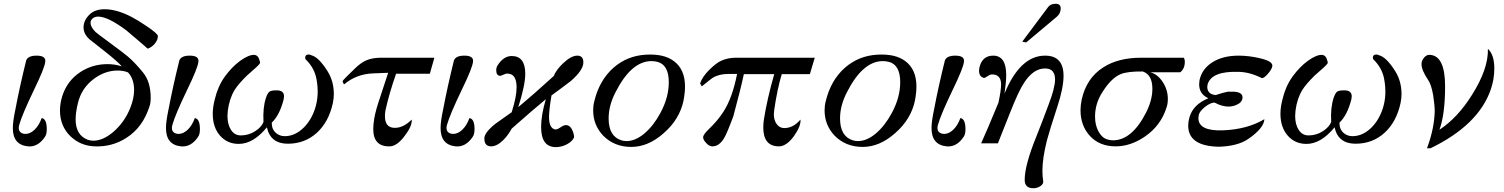

<svg xmlns="http://www.w3.org/2000/svg" viewBox="-20 -760 7973 1018"><path d="M220 -433Q217 -400 160 -283Q97 -152 82 -98Q73 -65 96 -54Q103 -50 115 -50Q140 -50 163.5 -72.5Q187 -95 201 -134Q228 -130 228 -75Q228 -47 218 -34Q181 21 128 16Q48 8 48 -81Q48 -117 62 -182Q84 -299 119 -440Q129 -465 174 -465Q199 -465 210.5 -457Q222 -449 220 -433Z M817 -570Q818 -550 801.5 -529.5Q785 -509 763 -502Q741 -522 651 -598Q553 -672 500 -672Q483 -672 471.5 -662.5Q460 -653 460 -639Q460 -617 486 -591Q494 -583 557 -537Q640 -476 657 -461Q695 -429 738 -376Q779 -326 779 -242Q779 -215 773 -197Q737 -84 650 -29Q574 20 481 16Q406 13 353 -38Q298 -92 298 -174Q298 -211 310 -250Q336 -332 406 -378Q470 -420 550 -420Q590 -420 626 -408Q601 -436 539 -485Q456 -550 454 -552Q423 -580 423 -615Q423 -654 458 -686Q486 -711 535 -711Q599 -711 678 -670Q711 -653 761 -619Q815 -582 817 -570ZM670 -186Q691 -238 691 -283Q691 -341 659 -376Q635 -386 604 -386Q537 -386 478 -342Q412 -293 393 -213Q381 -164 381 -127Q381 -44 445 -19Q460 -14 475 -14Q525 -14 579 -59Q639 -110 670 -186Z M1032 -433Q1029 -400 972 -283Q909 -152 894 -98Q885 -65 908 -54Q915 -50 927 -50Q952 -50 975.5 -72.5Q999 -95 1013 -134Q1040 -130 1040 -75Q1040 -47 1030 -34Q993 21 940 16Q860 8 860 -81Q860 -117 874 -182Q896 -299 931 -440Q941 -465 986 -465Q1011 -465 1022.5 -457Q1034 -449 1032 -433Z M1745 -214Q1723 -113 1659.5 -55.5Q1596 2 1506 2Q1414 2 1395 -85Q1323 3 1246 3Q1185 3 1146.5 -41Q1108 -85 1108 -157Q1108 -192 1119 -234Q1135 -302 1172 -354Q1210 -406 1254 -438Q1300 -471 1330 -469Q1346 -467 1353 -449Q1361 -429 1358 -424Q1351 -412 1290 -360Q1244 -315 1224 -283Q1196 -237 1188 -174Q1186 -156 1186 -146Q1186 -100 1205 -71Q1224 -42 1257 -42Q1299 -42 1334 -65Q1367 -87 1377 -113Q1373 -190 1390 -241Q1399 -267 1408.5 -274Q1418 -281 1447 -281Q1486 -281 1486 -249Q1486 -243 1484 -233Q1462 -148 1421 -110Q1420 -76 1442 -56Q1462 -38 1490 -38Q1545 -38 1592 -85Q1631 -125 1650 -183Q1674 -255 1658 -341Q1647 -400 1601 -445Q1598 -448 1598 -453Q1598 -471 1616 -471Q1624 -471 1631 -467Q1670 -457 1717 -382Q1750 -329 1750 -261Q1750 -239 1745 -214Z M2000 -454H2283L2259 -369H2080Q2043 -263 2024 -176Q2021 -160 2021 -145Q2021 -89 2062 -83Q2113 -76 2163 -126Q2166 -92 2126 -40Q2086 14 2048 16Q1959 19 1959 -76Q1959 -97 1964 -130Q1972 -177 1996 -246Q2035 -365 2038 -374L1960 -371Q1870 -368 1805 -313Q1803 -311 1796 -329Q1797 -335 1863 -398Q1894 -428 1922 -440Q1955 -454 2000 -454Z M2488 -433Q2485 -400 2428 -283Q2365 -152 2350 -98Q2341 -65 2364 -54Q2371 -50 2383 -50Q2408 -50 2431.5 -72.5Q2455 -95 2469 -134Q2496 -130 2496 -75Q2496 -47 2486 -34Q2449 21 2396 16Q2316 8 2316 -81Q2316 -117 2330 -182Q2352 -299 2387 -440Q2397 -465 2442 -465Q2467 -465 2478.5 -457Q2490 -449 2488 -433Z M2904 -254Q2891 -176 2891 -139Q2891 -83 2921 -74Q2932 -71 2952 -85Q2973 -100 2988 -96Q3007 -91 3017 -64Q3026 -40 3023 -30Q3013 -9 2985 5.5Q2957 20 2927 20Q2849 20 2849 -87Q2849 -149 2874 -234Q2814 -185 2693 -78Q2675 -44 2649 -18Q2615 16 2584 16Q2548 16 2548 -26Q2548 -57 2607 -104Q2644 -130 2693 -165Q2719 -246 2719 -297Q2719 -356 2687 -367Q2676 -370 2669 -370Q2662 -370 2649 -364Q2636 -358 2633 -358Q2611 -358 2611 -388Q2611 -402 2618 -413Q2650 -463 2693 -463Q2765 -463 2765 -369Q2765 -309 2728 -192Q2804 -255 2916 -357Q2928 -388 2964 -423Q3008 -465 3041 -465Q3073 -465 3073 -429Q3073 -388 3006 -330Q2989 -317 2955 -291.5Q2921 -266 2904 -254Z M3604 -226Q3583 -127 3499 -54Q3417 19 3327 19Q3237 19 3178 -41Q3125 -97 3125 -175Q3125 -200 3131 -223Q3158 -335 3233 -401Q3305 -464 3403 -470Q3500 -476 3553 -436Q3612 -392 3612 -301Q3612 -269 3604 -226ZM3482 -162Q3526 -244 3526 -324Q3526 -416 3466 -432Q3451 -436 3434 -436Q3327 -436 3243 -270Q3207 -200 3207 -132Q3207 -37 3275 -16Q3287 -12 3302 -12Q3349 -12 3397 -52.5Q3445 -93 3482 -162Z M3882 -454H4300L4274 -367H4125Q4101 -288 4085 -177Q4083 -163 4083 -155Q4083 -125 4096 -105Q4112 -81 4139 -81Q4186 -81 4224 -126Q4228 -93 4190 -39Q4150 16 4110 16Q4027 16 4027 -84Q4027 -108 4031 -131Q4048 -237 4085 -367H3924Q3907 -287 3868 -143Q3835 -54 3820 -29Q3794 16 3757 16Q3740 16 3724 -2Q3708 -19 3708 -32Q3708 -47 3740 -77Q3785 -120 3816 -168Q3864 -243 3888 -368H3842Q3792 -368 3758 -347Q3750 -342 3701 -302L3692 -318Q3704 -354 3743 -392Q3778 -426 3802 -437Q3838 -454 3882 -454Z M4831 -226Q4810 -127 4726 -54Q4644 19 4554 19Q4464 19 4405 -41Q4352 -97 4352 -175Q4352 -200 4358 -223Q4385 -335 4460 -401Q4532 -464 4630 -470Q4727 -476 4780 -436Q4839 -392 4839 -301Q4839 -269 4831 -226ZM4709 -162Q4753 -244 4753 -324Q4753 -416 4693 -432Q4678 -436 4661 -436Q4554 -436 4470 -270Q4434 -200 4434 -132Q4434 -37 4502 -16Q4514 -12 4529 -12Q4576 -12 4624 -52.5Q4672 -93 4709 -162Z M5091 -433Q5088 -400 5031 -283Q4968 -152 4953 -98Q4944 -65 4967 -54Q4974 -50 4986 -50Q5011 -50 5034.5 -72.5Q5058 -95 5072 -134Q5099 -130 5099 -75Q5099 -47 5089 -34Q5052 21 4999 16Q4919 8 4919 -81Q4919 -117 4933 -182Q4955 -299 4990 -440Q5000 -465 5045 -465Q5070 -465 5081.5 -457Q5093 -449 5091 -433Z M5604 -715Q5604 -689 5583 -671L5421 -535L5400 -539L5536 -721Q5549 -740 5577 -740Q5604 -740 5604 -715ZM5586 -194Q5546 -72 5531 -16Q5507 79 5507 145Q5507 176 5511 199Q5514 214 5497.5 226Q5481 238 5459 238Q5413 238 5413 194Q5413 116 5474 -34Q5509 -122 5540 -206Q5574 -295 5574 -339Q5574 -395 5524 -397Q5461 -399 5411 -323Q5382 -281 5334 -159L5271 0H5182Q5213 -68 5274 -216Q5288 -283 5288 -312Q5288 -340 5274.5 -353.5Q5261 -367 5235 -365Q5229 -365 5214.5 -355Q5200 -345 5196 -347Q5171 -354 5171 -385Q5171 -400 5177 -416Q5195 -465 5246 -465Q5315 -465 5315 -362Q5315 -327 5306 -264Q5389 -465 5521 -465Q5619 -465 5619 -358Q5619 -294 5586 -194Z M6031 -454H6256Q6262 -447 6262 -432Q6262 -396 6238 -377H6078Q6118 -367 6145 -325Q6172 -284 6172 -235Q6172 -212 6166 -193Q6136 -94 6049 -35Q5974 16 5895 16Q5811 16 5760 -38Q5709 -93 5709 -175Q5709 -202 5715 -231Q5740 -346 5830 -403Q5909 -454 6031 -454ZM6056 -162Q6090 -229 6090 -289Q6090 -364 6039 -381Q5959 -382 5922 -367Q5872 -346 5826 -273Q5786 -212 5786 -142Q5786 -97 5804 -63.5Q5822 -30 5850 -21Q5867 -16 5881 -16Q5981 -16 6056 -162Z M6726 -409Q6723 -392 6701 -367Q6678 -341 6668 -347Q6605 -378 6548 -379Q6404 -384 6383 -313Q6381 -305 6381 -300Q6381 -260 6426 -256Q6430 -257 6443.5 -261.5Q6457 -266 6461 -267Q6465 -268 6479.5 -271.5Q6494 -275 6499.5 -274Q6505 -273 6522 -274Q6568 -271 6568 -244Q6568 -238 6567 -235Q6562 -216 6540 -206Q6523 -197 6500 -195Q6462 -193 6420 -216Q6400 -217 6370 -194Q6341 -171 6336 -151Q6334 -139 6334 -134Q6334 -64 6465 -69Q6593 -74 6684 -128Q6681 -80 6598 -23Q6542 15 6443 18Q6280 15 6280 -94Q6280 -114 6286 -136Q6305 -206 6387 -239Q6338 -261 6338 -313Q6338 -321 6340 -335Q6353 -395 6408.5 -430Q6464 -465 6548 -465Q6602 -465 6661 -451Q6696 -443 6712 -432.5Q6728 -422 6726 -409Z M7406 -214Q7384 -113 7320.5 -55.5Q7257 2 7167 2Q7075 2 7056 -85Q6984 3 6907 3Q6846 3 6807.5 -41Q6769 -85 6769 -157Q6769 -192 6780 -234Q6796 -302 6833 -354Q6871 -406 6915 -438Q6961 -471 6991 -469Q7007 -467 7014 -449Q7022 -429 7019 -424Q7012 -412 6951 -360Q6905 -315 6885 -283Q6857 -237 6849 -174Q6847 -156 6847 -146Q6847 -100 6866 -71Q6885 -42 6918 -42Q6960 -42 6995 -65Q7028 -87 7038 -113Q7034 -190 7051 -241Q7060 -267 7069.5 -274Q7079 -281 7108 -281Q7147 -281 7147 -249Q7147 -243 7145 -233Q7123 -148 7082 -110Q7081 -76 7103 -56Q7123 -38 7151 -38Q7206 -38 7253 -85Q7292 -125 7311 -183Q7335 -255 7319 -341Q7308 -400 7262 -445Q7259 -448 7259 -453Q7259 -471 7277 -471Q7285 -471 7292 -467Q7331 -457 7378 -382Q7411 -329 7411 -261Q7411 -239 7406 -214Z M7884 -285Q7819 -97 7565 26H7546Q7585 -78 7587 -171Q7587 -201 7579 -254Q7569 -312 7552 -336Q7517 -388 7517 -420Q7517 -432 7521 -439Q7537 -472 7564 -469Q7642 -462 7642 -302Q7642 -154 7612 -72Q7709 -136 7784 -256Q7872 -395 7869 -501Q7903 -470 7903 -397Q7903 -339 7884 -285Z"/></svg>

Font: GFS Didot
Style: Italic
Weight: 400
Italic angle: -12°
Designer: Takis Katsoulidis and George D. Matthiopoulos
Foundry: George Matthiopoulos and Takis Katsoulidis
Version: Version 1.0